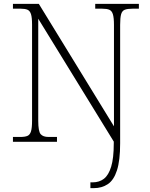

<svg xmlns="http://www.w3.org/2000/svg" viewBox="-20 -734 778 994"><path d="M448 240V210H460Q494 210 518 191.5Q542 173 555.5 129Q569 85 569 8V-1L178 -637V-109Q178 -54 190.5 -39.5Q203 -25 231 -25H275V0H47V-25H86Q109 -25 122 -30.5Q135 -36 140.5 -54Q146 -72 146 -109V-606Q146 -643 140.5 -660.5Q135 -678 122.5 -683.5Q110 -689 87 -689H47V-714H181L570 -80V-605Q570 -642 564.5 -660Q559 -678 546 -683.5Q533 -689 509 -689H473V-714H699V-689H666Q640 -689 626 -683.5Q612 -678 607 -660Q602 -642 602 -605V8Q602 97 585.5 148Q569 199 538 219.5Q507 240 466 240Z"/></svg>

Font: Noto Serif Hentaigana ExtraLight
Style: Regular
Weight: 200
Designer: Kazuhiro Yamada
Foundry: nipponia
Version: Version 1.000